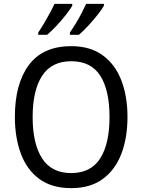

<svg xmlns="http://www.w3.org/2000/svg" viewBox="-20 -964 736 994"><path d="M640 -358Q640 -250 608 -167Q576 -84 511.5 -37Q447 10 349 10Q248 10 183.5 -37.5Q119 -85 88 -168.5Q57 -252 57 -359Q57 -530 129.5 -627.5Q202 -725 349 -725Q447 -725 511.5 -678Q576 -631 608 -548.5Q640 -466 640 -358ZM149 -358Q149 -220 198 -144Q247 -68 348 -68Q450 -68 498.5 -143.5Q547 -219 547 -358Q547 -497 499 -572Q451 -647 349 -647Q247 -647 198 -571.5Q149 -496 149 -358ZM518 -934Q507 -915 484.5 -886.5Q462 -858 436 -830Q410 -802 389 -784H342V-796Q356 -816 372.5 -843Q389 -870 403 -897Q417 -924 426 -944H518ZM354 -934Q343 -915 321 -887Q299 -859 273 -831Q247 -803 224 -784H178V-796Q192 -816 208 -843Q224 -870 238.5 -897Q253 -924 262 -944H354Z"/></svg>

Font: Noto Sans Kannada SemiCondensed
Style: Regular
Weight: 400
Width: 4
Designer: Jelle Bosma - Monotype Design Team
Foundry: Monotype Imaging Inc.
Version: Version 2.005; ttfautohint (v1.8.4.7-5d5b)